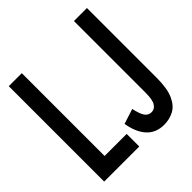

<svg xmlns="http://www.w3.org/2000/svg" viewBox="-190 -842 996 996"><g transform="rotate(-45 308.0 -344.0)"><path d="M24 0V-700H119.5V-92.5H281.5V0ZM453 12Q393.5 12 357.8 -27Q322 -66 310.5 -137L393.5 -163.5Q403.5 -116.5 417 -98.5Q430.5 -80.5 453 -80.5Q475 -80.5 488.5 -101.2Q502 -122 502 -174V-700H597.5V-189Q597.5 -109.5 577.5 -65.8Q557.5 -22 524.5 -5Q491.5 12 453 12Z"/></g></svg>

Font: Overpass Mono Light SemiBold
Style: Regular
Weight: 600
Monospace: yes
Version: Version 4.000